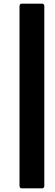

<svg xmlns="http://www.w3.org/2000/svg" viewBox="-20 -849 302 1053"><path d="M100 184Q87 184 87 170V-815Q87 -829 100 -829H210Q223 -829 223 -815V170Q223 184 210 184Z"/></svg>

Font: Sofia Sans Semi Condensed Black
Style: Italic
Weight: 900
Italic angle: -9°
Version: Version 4.100